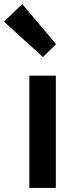

<svg xmlns="http://www.w3.org/2000/svg" viewBox="-62 -929 378 949"><path d="M83 0V-555H214V0ZM150 -647 -42 -822 48 -909 215 -711Z"/></svg>

Font: Noto Sans JP SemiBold
Style: Regular
Weight: 600
Designer: Ryoko NISHIZUKA  (kana, bopomofo & ideographs); Paul D. Hunt (Latin, Greek & Cyrillic); Sandoll Communications , Soo-you
Foundry: Adobe
Version: Version 2.004-H2;hotconv 1.0.118;makeotfexe 2.5.65603